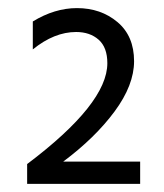

<svg xmlns="http://www.w3.org/2000/svg" viewBox="-20 -846 405 474"><path d="M326 -392H47V-441Q245 -590 245 -690Q245 -729 223.5 -748Q202 -767 168 -767Q114 -767 61 -724V-793Q115 -826 170 -826Q229 -826 270 -791.5Q311 -757 311 -695Q311 -636 263 -571Q215 -506 136 -447H326Z"/></svg>

Font: Hind Vadodara
Style: Regular
Weight: 400
Designer: Hitesh Malaviya
Foundry: Indian Type Foundry
Version: Version 1.001;PS 1.0;hotconv 1.0.86;makeotf.lib2.5.63406; tt